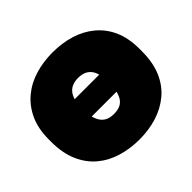

<svg xmlns="http://www.w3.org/2000/svg" viewBox="-169 -919 1138 1138"><g transform="rotate(-45 400.0 -350.0)"><path d="M400 15Q322 15 253 -6Q184 -27 132 -70.5Q80 -114 50 -182.5Q20 -251 20 -345V-365Q20 -455 50 -520.5Q80 -586 132 -629.5Q184 -673 253 -694Q322 -715 400 -715Q480 -715 548.5 -694Q617 -673 669.5 -629.5Q722 -586 751 -520.5Q780 -455 780 -365V-345Q780 -252 751 -184Q722 -116 669.5 -72Q617 -28 548.5 -6.5Q480 15 400 15ZM400 -199Q428 -199 448.5 -207Q469 -215 483 -233.5Q497 -252 504 -282H296Q304 -252 318.5 -233.5Q333 -215 353.5 -207Q374 -199 400 -199ZM400 -501Q374 -501 353.5 -493Q333 -485 319 -468.5Q305 -452 297 -426H503Q496 -452 482 -468.5Q468 -485 448 -493Q428 -501 400 -501Z"/></g></svg>

Font: Golos Text Black
Style: Regular
Weight: 900
Designer: A.Korolkova, Vitaly Kuzmin
Foundry: ParaType Ltd
Version: Version 2.004